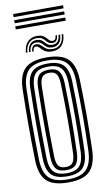

<svg xmlns="http://www.w3.org/2000/svg" viewBox="-118 -1175 687 1237"><g transform="rotate(-10 225.5 -556.0)"><path d="M225.4 9Q125.8 9 83 -33.2Q40.3 -75.4 38.3 -170.5Q36.8 -238.9 36.1 -296Q35.4 -353.1 35.5 -405.8Q35.6 -458.6 36.3 -513Q36.9 -567.3 38.3 -630.2Q40.3 -725.2 83.1 -767.1Q126 -809 225.4 -809Q323.3 -809 366 -767Q408.7 -725 411.8 -630.2Q413.7 -563.5 414.7 -505.8Q415.7 -448.2 415.6 -394.4Q415.5 -340.5 414.6 -285.9Q413.6 -231.2 411.8 -170.5Q408.6 -76.1 366.4 -33.5Q324.3 9 225.4 9ZM225.4 -11.1Q311.2 -11.1 347.7 -49.1Q384.2 -87.1 386.8 -171.3Q388.6 -232.5 389.6 -287.2Q390.6 -342 390.6 -395.5Q390.6 -449 389.7 -506.2Q388.8 -563.4 386.8 -629.3Q384.2 -713.6 347.5 -751.2Q310.8 -788.9 225.4 -788.9Q137.9 -788.9 101.5 -751Q65 -713.1 63.2 -629.5Q61.7 -561.3 61.1 -504.2Q60.4 -447.1 60.5 -394.4Q60.6 -341.7 61.3 -287.5Q61.9 -233.3 63.2 -171.1Q65 -87.2 101.5 -49.1Q137.9 -11.1 225.4 -11.1ZM225.4 -31.2Q151.8 -31.2 120.9 -64.3Q89.9 -97.3 88.2 -171.5Q86.7 -239.7 86 -296.9Q85.4 -354.1 85.5 -406.5Q85.6 -459 86.2 -513Q86.9 -567.1 88.2 -629.1Q89.7 -703.3 121 -736Q152.2 -768.8 225.4 -768.8Q298.6 -768.8 329 -735.3Q359.4 -701.8 361.9 -628.5Q363.9 -560.7 364.7 -503.6Q365.6 -446.5 365.6 -393.9Q365.6 -341.4 364.6 -287.5Q363.6 -233.6 361.9 -172.1Q359.4 -99.5 329.4 -65.4Q299.4 -31.2 225.4 -31.2ZM225.4 -51.3Q285.2 -51.3 310 -80.4Q334.9 -109.4 336.9 -172.9Q338.7 -237.3 339.7 -292.3Q340.6 -347.2 340.6 -399.4Q340.6 -451.5 339.7 -506.8Q338.8 -562.1 336.9 -627.6Q334.9 -689 311 -718.8Q287.2 -748.7 225.4 -748.7Q164.2 -748.7 139.4 -720Q114.5 -691.3 113.1 -628.5Q111.6 -561.9 111 -505.3Q110.3 -448.8 110.4 -396.2Q110.5 -343.6 111.2 -289.1Q111.8 -234.7 113.1 -172.1Q114.5 -107.2 140.4 -79.3Q166.2 -51.3 225.4 -51.3ZM225.4 -71.5Q177.7 -71.5 158.5 -95.6Q139.2 -119.7 138.1 -172.5Q136.3 -263.3 135.7 -335.5Q135 -407.7 135.8 -476.9Q136.5 -546.1 138.1 -628.1Q139.2 -680.8 158.5 -704.7Q177.8 -728.5 225.4 -728.5Q273.6 -728.5 292.1 -703.3Q310.5 -678 311.9 -626.7Q313.7 -561.3 314.7 -506.2Q315.7 -451.1 315.7 -399.5Q315.7 -347.9 314.8 -293.1Q313.9 -238.4 311.9 -173.6Q310.3 -121.3 291.5 -96.4Q272.8 -71.5 225.4 -71.5ZM225.4 -91.6Q259.5 -91.6 272.5 -111.9Q285.6 -132.2 287 -174.2Q289 -239.8 289.8 -294.7Q290.7 -349.5 290.7 -401Q290.7 -452.5 289.8 -506.9Q289 -561.4 287 -626.1Q285.6 -670.6 271.8 -689.5Q258.1 -708.4 225.4 -708.4Q192.4 -708.4 178.2 -689.9Q164 -671.5 163.1 -627.5Q161.3 -538.8 160.7 -467.1Q160 -395.3 160.7 -325.7Q161.4 -256.2 163.1 -173.1Q164 -131.1 177.4 -111.3Q190.7 -91.6 225.4 -91.6ZM100.1 -861.6Q103.1 -908 127.9 -932.6Q152.8 -957.3 192.9 -955.9Q214.6 -955.2 227.2 -947.9Q239.8 -940.6 247.7 -931.3Q255.5 -921.9 263 -914.8Q270.5 -907.6 282.1 -907.2Q293.6 -906.5 299.9 -914.2Q306.2 -921.9 307.4 -938.6H316.7Q315.7 -916.9 306.5 -905Q297.2 -893.1 278.3 -893.8Q262.9 -894.2 254 -901.2Q245.2 -908.3 237.7 -917.4Q230.2 -926.5 218.9 -933.8Q207.7 -941.1 187.4 -941.9Q152.7 -943.4 132.5 -921.6Q112.3 -899.8 110.3 -861.6ZM120.5 -861.6Q122.9 -896.3 139.4 -914Q155.9 -931.7 183.7 -930.5Q202.3 -929.9 212.8 -922.7Q223.3 -915.5 231.1 -906.3Q238.8 -897.1 248.7 -890Q258.7 -883 276 -882.4Q299.8 -881.6 312.5 -896.3Q325.2 -911 326.9 -938.6H337.3Q336.1 -903.1 319.5 -884.2Q302.8 -865.3 273.3 -866.2Q254.1 -866.6 242.6 -873.8Q231.2 -881 222.8 -890.4Q214.5 -899.8 204.7 -907.1Q194.9 -914.4 178.6 -915.1Q156.8 -916.4 144.5 -902.3Q132.2 -888.1 130.9 -861.6ZM141.1 -861.6Q142.7 -883 151.4 -893.8Q160 -904.7 176.3 -903.8Q190.2 -903.2 199.2 -896Q208.1 -888.9 216.9 -879.6Q225.7 -870.2 238.3 -863.1Q251 -856 272 -855.4Q306.9 -854.3 326.6 -876.1Q346.4 -897.9 347.5 -938.6H357.7Q355.9 -890.9 332.2 -865.4Q308.6 -839.9 266.5 -840.9Q242.8 -841.4 228.4 -848.6Q214.1 -855.8 205.1 -865.1Q196.1 -874.5 188.8 -881.7Q181.4 -889 171.6 -889.6Q161.9 -890.5 156.4 -883.2Q150.9 -875.9 150.6 -861.6ZM388.9 -1101.3H62V-1121.4H388.9ZM388.9 -1020.8H62V-1040.9H388.9ZM388.9 -1061.1H62V-1081.2H388.9Z"/></g></svg>

Font: Big Shoulders Inline Display SC Thin
Style: Regular
Weight: 100
Designer: Patric King
Foundry: XO Type Co
Version: Version 2.002